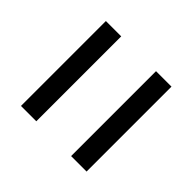

<svg xmlns="http://www.w3.org/2000/svg" viewBox="-62 -634 632 632"><g transform="rotate(-45 254.5 -317.5)"><path d="M56.7 -469.7H452V-398.3H56.7ZM56.7 -236.3H452V-164.3H56.7Z"/></g></svg>

Font: 42dot Sans Light
Style: Regular
Weight: 300
Designer: 42dot
Version: Version 1.000